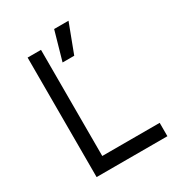

<svg xmlns="http://www.w3.org/2000/svg" viewBox="-182 -866 888 974"><g transform="rotate(-30 262.5 -379.0)"><path d="M237.5 -589.8H305.8L369.5 -758.2H285.3ZM96.3 0H511V-78.3H174.7V-700H96.3Z"/></g></svg>

Font: Unageo Variable
Style: Regular
Weight: 300
Designer: Richard Sepsi
Foundry: Richard Sepsi
Version: Version 2.200